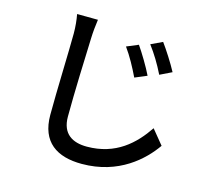

<svg xmlns="http://www.w3.org/2000/svg" viewBox="-111 -878 1179 1067"><g transform="rotate(15 478.0 -344.0)"><path d="M581 -667 514 -639C548 -592 577 -538 603 -484L672 -513C650 -559 607 -630 581 -667ZM707 -717 641 -686C675 -641 706 -590 733 -535L801 -568C778 -612 733 -682 707 -717ZM205 -743C211 -711 215 -673 215 -634C215 -542 206 -298 206 -163C206 -7 301 55 445 55C658 55 785 -67 848 -157L780 -240C712 -139 614 -45 447 -45C366 -45 303 -79 303 -179C303 -311 311 -529 315 -634C316 -667 320 -707 325 -742Z"/></g></svg>

Font: Kinto Sans Med
Style: Regular
Weight: 500
Designer: Authors: Ryoko NISHIZUKA  (kana & ideographs); Paul D. Hunt (Latin, Greek & Cyrillic); Wenlong ZHANG  (bopomofo); Sandol
Foundry: Adobe Systems Incorporated, ookami Inc.
Version: Version 0.001